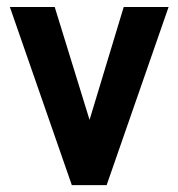

<svg xmlns="http://www.w3.org/2000/svg" viewBox="-20 -540 520 560"><path d="M8.8 -519.5H139.6L241.2 -190.4L340.8 -519.5H471.7L291 0H189.5Z"/></svg>

Font: Altinn-DIN
Style: DIN-Bold
Weight: 700
Designer: Charles Nix
Foundry: Altinn
Version: Version 2.00